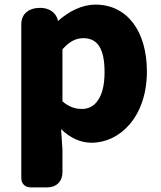

<svg xmlns="http://www.w3.org/2000/svg" viewBox="-20 -603 698 830"><path d="M72 -181V166C72 191 88 207 113 207H161H185C224 207 250 181 250 142V44L244 -45C282 -7 328 14 376 14C498 14 615 -98 615 -294C615 -469 529 -583 393 -583C334 -583 278 -554 233 -514H230V-516C221 -551 190 -569 154 -569C106 -569 72 -545 72 -497ZM403 -169C386 -143 361 -132 334 -132C307 -132 278 -140 250 -165V-277V-390C280 -423 307 -438 340 -438C403 -438 432 -391 432 -291C432 -234 421 -194 403 -169Z"/></svg>

Font: GenSenRounded2 TW H
Style: Regular
Weight: 900
Version: Version 2.100;PS 2.1;hotconv 16.6.51;makeotf.lib2.5.65220 DE